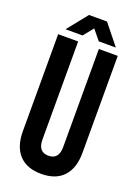

<svg xmlns="http://www.w3.org/2000/svg" viewBox="-160 -916 718 993"><g transform="rotate(20 199.0 -419.5)"><path d="M35 -700H145V-160Q145 -92 202 -92Q259 -92 259 -160V-700H363V-167Q363 -82 321 -36.5Q279 9 199 9Q119 9 77 -36.5Q35 -82 35 -167ZM156 -737H62L151 -848H250L339 -737H245L200 -792Z"/></g></svg>

Font: Bebas Neue
Style: Regular
Weight: 400
Designer: Ryoichi Tsunekawa
Foundry: Ryoichi Tsunekawa
Version: Version 1.400